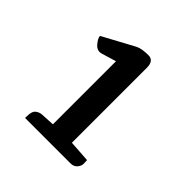

<svg xmlns="http://www.w3.org/2000/svg" viewBox="-107 -698 493 493"><g transform="rotate(45 139.5 -452.0)"><path d="M216 -283H51V-289Q51 -308 59.5 -314Q68 -320 76 -320L113 -322V-551L73 -539Q59 -535 48.5 -547.5Q38 -560 38 -568L125 -615Q138 -621 161 -621Q181 -621 181 -595V-323L240 -319Q240 -315 240.5 -307Q241 -299 234.5 -291Q228 -283 216 -283Z"/></g></svg>

Font: Karma Medium
Style: Regular
Weight: 500
Designer: Joana Correia
Foundry: Indian Type Foundry
Version: Version 1.202;PS 1.0;hotconv 1.0.78;makeotf.lib2.5.61930; tt